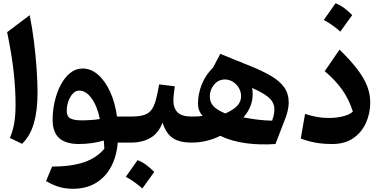

<svg xmlns="http://www.w3.org/2000/svg" viewBox="-20 -877 2343 1181"><path d="M162.6 -783.7Q178.2 -707 189 -620.8Q199.7 -534.7 205.3 -452.6Q210.9 -370.6 210.9 -306.2Q210.9 -198.2 188.7 -119.9Q166.5 -41.5 115.7 7.8L41 -28.3Q58.6 -70.3 67.1 -117.4Q75.7 -164.6 75.7 -235.4Q75.7 -327.6 64.2 -433.8Q52.7 -540 23.9 -679.2Z M487.8 -455.6Q540 -455.6 583.7 -417Q627.4 -378.4 657.7 -311.8Q688 -245.1 699.7 -160.2H754.9V0H704.1Q697.8 83.5 663.8 147.7Q629.9 211.9 570.6 248Q511.2 284.2 428.2 284.2Q386.7 284.2 348.9 274.2Q311 264.2 263.2 236.8L300.3 147.9Q421.4 147 497.8 120.6Q574.2 94.2 621.6 38.1Q621.1 13.2 618.2 -12.7Q585.4 -2.9 546.6 2.9Q507.8 8.8 464.8 8.8Q385.3 8.8 344.5 -27.1Q303.7 -63 303.7 -140.6Q303.7 -197.8 316.7 -253.7Q329.6 -309.6 353.8 -355.2Q377.9 -400.9 411.9 -428.2Q445.8 -455.6 487.8 -455.6ZM466.8 -319.8Q445.3 -319.8 428 -301.3Q410.6 -282.7 400.6 -254.2Q390.6 -225.6 390.6 -195.3Q390.6 -160.2 413.3 -148.4Q436 -136.7 481.9 -136.7Q508.8 -136.7 538.6 -138.7Q568.4 -140.6 594.2 -145Q577.6 -225.1 543.2 -272.5Q508.8 -319.8 466.8 -319.8Z M754.9 0Q745.1 0 740.2 -7.8Q735.4 -15.6 735.4 -36.6V-123.5Q735.4 -144.5 740.2 -152.3Q745.1 -160.2 754.9 -160.2H786.1Q834 -160.2 863.5 -168.9Q893.1 -177.7 910.2 -199.5Q927.2 -221.2 938 -259.8Q948.7 -298.3 959 -357.9L1055.2 -346.2Q1051.8 -320.8 1049.1 -298.1Q1046.4 -275.4 1046.4 -256.8Q1046.4 -212.9 1071.8 -186.5Q1097.2 -160.2 1158.2 -160.2H1158.7V0H1158.2Q1081.5 0 1040.8 -29.1Q1000 -58.1 980 -123Q955.6 -58.1 905.8 -29.1Q856 0 786.1 0ZM826.2 107.9Q853.5 118.2 879.2 137.2Q904.8 156.2 928.7 180.7Q892.1 231.9 855.5 282.2Q833 262.2 807.9 244.1Q782.7 226.1 753.9 210.4Q772.5 184.1 790.5 158.7Q808.6 133.3 826.2 107.9Z M1335 -545.9Q1384.8 -524.9 1434.8 -505.1Q1484.9 -485.4 1526.4 -468.3Q1599.1 -438.5 1650.4 -408Q1701.7 -377.4 1728.8 -338.9Q1755.9 -300.3 1755.9 -245.1Q1755.9 -225.1 1750.2 -198.7Q1744.6 -172.4 1735.4 -149.4L1674.3 8.8Q1580.1 15.6 1492.7 3.9Q1405.3 -7.8 1334.5 -41.5Q1296.4 -22 1251.2 -11Q1206.1 0 1158.7 0Q1149.4 0 1144.3 -7.6Q1139.2 -15.1 1139.2 -36.6V-123.5Q1139.2 -145.5 1144.3 -152.8Q1149.4 -160.2 1158.7 -160.2Q1183.1 -160.2 1199 -161.1Q1214.8 -162.1 1226.1 -164.1Q1197.8 -196.3 1197.8 -239.7Q1197.8 -297.9 1220.7 -356.7Q1243.7 -415.5 1290.5 -461.4ZM1366.2 -179.2Q1417 -201.7 1439.9 -227.1Q1462.9 -252.4 1462.9 -284.2Q1462.9 -314 1448.5 -337.4Q1434.1 -360.8 1411.4 -374.5Q1388.7 -388.2 1363.8 -388.2Q1323.2 -388.2 1296.9 -356.4Q1270.5 -324.7 1270.5 -283.7Q1270.5 -247.6 1293.9 -223.1Q1317.4 -198.7 1366.2 -179.2ZM1477.1 -154.8Q1526.9 -145.5 1567.9 -140.6Q1608.9 -135.7 1653.8 -134.8Q1672.4 -187 1666.5 -221.2Q1660.6 -255.4 1627.7 -281.7Q1594.7 -308.1 1530.8 -335.9Q1534.2 -317.4 1534.2 -298.3Q1534.2 -219.2 1477.1 -154.8Z M2257.3 -247.6Q2257.3 -179.7 2231 -121.1Q2204.6 -62.5 2152.8 -26.9Q2101.1 8.8 2024.4 8.8Q1966.8 8.8 1920.9 0.5Q1875 -7.8 1830.1 -24.9L1856.4 -176.3Q1894 -164.1 1929.7 -157.7Q1965.3 -151.4 2002.4 -151.4Q2050.8 -151.4 2091.3 -161.9Q2131.8 -172.4 2150.4 -190.4Q2127 -266.1 2084 -326.2Q2041 -386.2 1977.5 -439L2068.4 -571.8Q2136.7 -505.4 2178.2 -450.7Q2219.7 -396 2238.5 -346.9Q2257.3 -297.9 2257.3 -247.6ZM2043.9 -856.9Q2071.3 -846.7 2096.9 -827.6Q2122.6 -808.6 2146.5 -784.2Q2109.9 -732.9 2073.2 -682.6Q2050.8 -702.6 2025.6 -720.7Q2000.5 -738.8 1971.7 -754.4Q1990.2 -780.8 2008.3 -806.2Q2026.4 -831.5 2043.9 -856.9Z"/></svg>

Font: Pinar-DS2-FD Bold
Style: Regular
Weight: 700
Designer: Amin Abedi
Version: Version 3.000